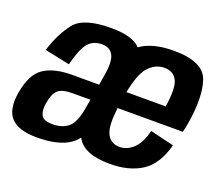

<svg xmlns="http://www.w3.org/2000/svg" viewBox="-108 -751 1044 907"><g transform="rotate(20 414.0 -298.0)"><path d="M152 5.5Q61 5.5 23.2 -35Q-14.5 -75.5 0 -162.5Q16.5 -261 68.2 -295.2Q120 -329.5 209.5 -329.5H345Q345.5 -331 346 -333L353.5 -377Q366.5 -450 350.8 -481.8Q335 -513.5 293 -513.5Q251 -513.5 225.5 -485Q200 -456.5 178 -371L52 -397.5Q80 -486 124.8 -543.2Q169.5 -600.5 307.5 -600.5Q418 -600.5 456 -557.5Q516 -601 623 -601Q770 -601 798.2 -522Q826.5 -443 802.5 -299.5Q798.5 -274.5 793 -255.5H465Q454.5 -166.5 469.5 -130.5Q487.5 -86 536 -86Q573 -86 604.5 -115.2Q636 -144.5 651.5 -208L771 -179.5Q744.5 -78 680.8 -36.5Q617 5 521 5Q386 5 351.5 -65.5Q337 -46.5 318 -33.5Q262 5.5 152 5.5ZM478.5 -340.5H676Q690.5 -434 674 -471Q656 -510 609 -510Q561.5 -510 526.5 -469Q498 -435.5 478.5 -340.5ZM320 -185 331 -248.5H241Q189.5 -248.5 168.5 -229.8Q147.5 -211 139.5 -160.5Q133.5 -124 144.5 -101.2Q155.5 -78.5 202 -78.5Q249.5 -78.5 279.5 -102.5Q306 -123.5 320 -185Z"/></g></svg>

Font: Anybody SemiBold
Style: Italic
Weight: 600
Italic angle: -10°
Designer: Tyler Finck
Foundry: Etcetera Type Company
Version: Version 1.010; ttfautohint (v1.8.3) -l 8 -r 50 -G 200 -x 14 